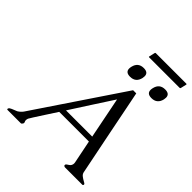

<svg xmlns="http://www.w3.org/2000/svg" viewBox="-262 -1142 1302 1302"><g transform="rotate(45 389.0 -491.5)"><path d="M470.7 -983.4H763.7Q768.6 -983.4 767.6 -978.5L757.8 -936.5Q756.3 -931.2 751.5 -931.2H458.5Q453.6 -931.2 455.1 -936.5L464.8 -978.5Q465.8 -983.4 470.7 -983.4ZM754.4 -2.4Q752.9 0 748 0H583Q579.1 0 574.7 -2.9Q570.3 -5.9 570.3 -8.8Q569.8 -11.7 570.8 -14.6Q571.3 -17.6 577.6 -22.5Q583.5 -27.3 591.3 -31.7Q599.6 -37.1 602.5 -43Q606 -48.8 607.4 -55.7Q608.9 -63 607.4 -71.8L573.7 -238.8H289.1Q262.2 -197.3 234.9 -155.3Q207.5 -113.3 191.4 -87.9Q174.8 -62.5 172.4 -56.6Q170.4 -50.8 169.4 -46.9Q168.5 -43 168.9 -37.1Q168.9 -31.2 171.4 -27.3Q173.8 -23.4 173.8 -19.5Q173.8 -15.6 173.3 -13.7Q172.9 -12.2 171.9 -10.3Q166 0 158.7 0H32.7Q26.4 0 26.4 -4.4Q26.4 -6.8 27.8 -10.3Q31.7 -19 47.9 -25.4Q64 -31.7 85 -40.5Q106.4 -53.7 118.7 -71.3L539.6 -696.8H569.8Q581.1 -639.2 598.1 -555.7Q615.2 -472.2 632.3 -383.8Q649.9 -295.4 667 -211.9Q684.1 -128.4 695.3 -71.3Q697.8 -52.7 711.9 -42Q726.1 -31.2 735.4 -26.4Q745.1 -21.5 750.5 -17.6Q755.9 -13.7 756.3 -10.7Q756.8 -9.8 756.8 -8.8Q756.8 -5.9 754.4 -2.4ZM565.9 -278.3 506.8 -575.7Q458.5 -501 410.2 -426.8Q361.8 -352.5 314.5 -278.3ZM689.9 -854.5Q733.4 -854.5 733.4 -818.8Q733.4 -810.5 731.4 -800.8Q718.8 -746.6 665 -746.6Q621.6 -746.6 621.6 -782.2Q621.6 -790.5 624 -800.8Q636.2 -854.5 689.9 -854.5ZM484.9 -854.5Q528.3 -854.5 528.3 -818.8Q528.3 -810.5 526.4 -800.8Q513.7 -746.6 460 -746.6Q416.5 -746.6 416.5 -782.2Q416.5 -790.5 418.9 -800.8Q431.2 -854.5 484.9 -854.5Z"/></g></svg>

Font: Caudex
Style: Italic
Weight: 400
Italic angle: -13°
Version: Version 1.04